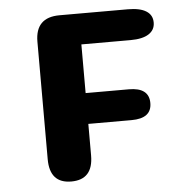

<svg xmlns="http://www.w3.org/2000/svg" viewBox="-48 -666 715 723"><g transform="rotate(-5 309.5 -305.0)"><path d="M554 -561Q554 -533 530.5 -517.8Q507 -502.5 461.5 -502.5H275.5V-318.5H439Q515 -318.5 515 -260Q515 -202 439 -202H275.5V-83Q275.5 8.5 193 8.5Q111.5 8.5 111.5 -83V-527Q111.5 -619 203 -619H461.5Q507 -619 530.5 -604.2Q554 -589.5 554 -561Z"/></g></svg>

Font: Sono Monospace
Style: Bold
Weight: 700
Designer: Tyler Finck
Foundry: Tyler Finck
Version: Version 2.112